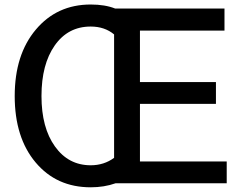

<svg xmlns="http://www.w3.org/2000/svg" viewBox="-20 -796 1038 834"><path d="M43.9 -378.9Q43.9 -558.6 135.7 -667.5Q227.5 -776.4 374 -776.4Q436.5 -776.4 480.5 -758.8H955.1V-663.1H587.9V-439.5H918V-344.7H587.9V-94.7H964.8V0H482.4Q432.6 17.6 374 17.6Q225.6 17.6 134.8 -90.3Q43.9 -198.2 43.9 -378.9ZM160.2 -378.9Q160.2 -241.2 218.8 -159.7Q277.3 -78.1 374 -78.1Q431.6 -78.1 475.6 -110.4V-646.5Q434.6 -680.7 374 -680.7Q275.4 -680.7 217.8 -598.6Q160.2 -516.6 160.2 -378.9Z"/></svg>

Font: Gothic A1 SemiBold
Style: Regular
Weight: 600
Version: Version 2.50